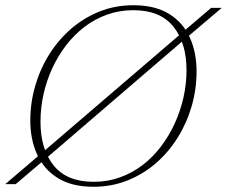

<svg xmlns="http://www.w3.org/2000/svg" viewBox="-35 -705 869 735"><path d="M814 -675 681.5 -562.5 669.5 -552.5 143.5 -100.5 131.5 -90.5 25 0H-15L114.5 -110.5L126.5 -120.5L653.5 -572.5L665 -582.5L773.5 -675ZM120 -239Q120 -134 170.5 -71.5Q221 -9 323.5 -9Q377 -9 424.2 -26Q471.5 -43 511 -73.2Q550.5 -103.5 581.5 -144.5Q612.5 -185.5 634.2 -233.2Q656 -281 667.5 -332.5Q679 -384 679 -436Q679 -541 628.5 -603.5Q578 -666 475.5 -666Q422 -666 374.8 -649Q327.5 -632 288 -601.8Q248.5 -571.5 217.2 -530.5Q186 -489.5 164.2 -441.8Q142.5 -394 131.2 -342.5Q120 -291 120 -239ZM717.5 -431.5Q717.5 -363.5 698.8 -298.8Q680 -234 645.2 -178.2Q610.5 -122.5 561.8 -80.2Q513 -38 452.5 -14Q392 10 323 10Q240.5 10 187 -23Q133.5 -56 107.2 -113.5Q81 -171 81 -243.5Q81 -311.5 99.8 -376.2Q118.5 -441 153.5 -496.8Q188.5 -552.5 237.2 -594.8Q286 -637 346.2 -661Q406.5 -685 475.5 -685Q558 -685 611.8 -652Q665.5 -619 691.5 -561.8Q717.5 -504.5 717.5 -431.5Z"/></svg>

Font: Newsreader 24pt ExtraLight
Style: Italic
Weight: 250
Italic angle: -17°
Designer: Hugues Gentile
Foundry: Production Type
Version: Version 1.003